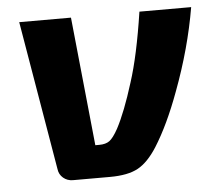

<svg xmlns="http://www.w3.org/2000/svg" viewBox="-42 -538 651 584"><g transform="rotate(-5 283.5 -246.5)"><path d="M404 -493H562Q541 -369 493 -241Q457 -143 416 -78Q388 -34 357 -17Q326 0 271 0H158Q141 0 128.5 -10.5Q116 -21 114 -38L37 -493H195L235 -100H247Q267 -100 278.5 -108.5Q290 -117 305 -144Q331 -193 358 -280Q384 -360 404 -493Z"/></g></svg>

Font: Ezarion
Style: Bold Italic
Weight: 700
Italic angle: -8°
Designer: Natanael Gama
Version: Version 1.001;PS 001.001;hotconv 1.0.70;makeotf.lib2.5.58329